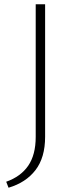

<svg xmlns="http://www.w3.org/2000/svg" viewBox="-20 -678 363 898"><path d="M147 -658H191V-38Q191 59 146 117.5Q101 176 20 200L9 172Q77 148 112 97Q147 46 147 -38Z"/></svg>

Font: Ysabeau Light
Style: Regular
Weight: 300
Designer: Christian Thalmann (Catharsis Fonts)
Version: Version 0.003